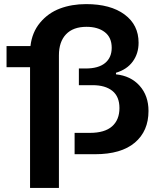

<svg xmlns="http://www.w3.org/2000/svg" viewBox="-20 -759 777 945"><path d="M12.2 -428.2V-532.2H129.9Q137.7 -600.1 177.5 -647.7Q217.3 -695.3 275.1 -717Q333 -738.8 403.8 -738.8Q523.9 -738.8 593 -687.7Q662.1 -636.7 662.1 -548.8Q662.1 -495.6 633.5 -456.3Q605 -417 550.8 -400.9V-393.1Q623.5 -385.7 667.2 -336.9Q710.9 -288.1 710.9 -212.9Q710.9 -113.8 643.6 -56.9Q576.2 0 448.2 0H347.2V-105H421.9Q495.6 -105 531.7 -137.2Q567.9 -169.4 567.9 -227.1Q567.9 -283.7 533 -311.8Q498 -339.8 436 -339.8H368.2V-421.9H401.9Q464.4 -421.9 497.1 -448.7Q529.8 -475.6 529.8 -523.9Q529.8 -574.7 495.8 -600.8Q461.9 -627 405.8 -627Q339.8 -627 304.9 -590.1Q270 -553.2 270 -486.8V166H127.9V-428.2Z"/></svg>

Font: Lumene Sans Expanded
Style: Bold
Weight: 600
Width: 7
Designer: Deni Anggara
Version: Version 1.003;Glyphs 3.1.2 (3151)